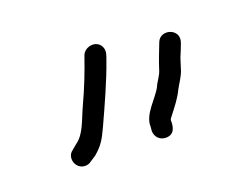

<svg xmlns="http://www.w3.org/2000/svg" viewBox="-44 -693 412 317"><g transform="rotate(-15 162.5 -535.0)"><path d="M225 -477C225.7 -479 227 -481.3 229 -484C237 -496.6 244.9 -508.3 250 -522C253.8 -531.4 260.8 -542 263 -554L267 -572C270 -580.9 271.7 -586.9 274 -595C281 -619.6 245.9 -626.5 240 -606C236.1 -592.5 231.4 -577.4 228 -562C226.4 -552.5 219.2 -542.8 217 -535C210.5 -518.7 187 -496 190 -475V-467C191.2 -457.2 198.7 -449.8 209.5 -450.5C224.2 -451.5 226.7 -463.2 225 -477ZM67.5 -440C72.5 -440 76.7 -441.7 80 -445L89 -452C102.3 -465.3 106.8 -474.9 114 -495C125.3 -526.5 139.8 -567.4 148 -600C149.8 -607.1 152.4 -614.2 148.5 -621.5C140.5 -636.3 118.9 -630.7 115 -617C108.1 -589.5 101.1 -565.2 91 -537.5C83 -515.6 79.2 -491.6 64 -479L56 -471C52 -467.7 50 -463.5 50 -458.5C50 -448.6 57.6 -440 67.5 -440Z"/></g></svg>

Font: HoneyBee
Style: Lit
Weight: 300
Foundry: Cannot Into Space Fonts
Version: Version 0.89